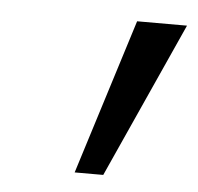

<svg xmlns="http://www.w3.org/2000/svg" viewBox="-34 -735 380 368"><g transform="rotate(5 156.0 -550.5)"><path d="M312 -700 177 -401H122L216 -700Z"/></g></svg>

Font: Jost
Style: Italic
Weight: 400
Italic angle: -5°
Version: Version 3.710